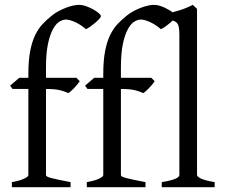

<svg xmlns="http://www.w3.org/2000/svg" viewBox="-20 -777 933 797"><path d="M651.4 0V-21Q672.4 -24.4 686.5 -28.1Q700.7 -31.7 709 -35.4Q717.3 -39.1 720.9 -43Q724.6 -46.9 724.6 -50.8V-632.8Q724.6 -654.8 721.7 -667Q718.8 -679.2 710.9 -685.1Q705.1 -689.5 696.8 -691.9Q691.9 -687 686 -682.1Q676.3 -673.8 665.8 -666.5Q655.3 -659.2 647.9 -655.8Q636.2 -666 624.3 -673.6Q612.3 -681.2 601.3 -686Q590.3 -690.9 580.8 -693.4Q571.3 -695.8 564.9 -695.8Q552.2 -695.8 537.8 -687.3Q523.4 -678.7 511 -656.2Q498.5 -633.8 490.2 -595.2Q481.9 -556.6 481.9 -496.1V-454.1H607.9L622.1 -439.9Q617.7 -433.1 611.1 -425.3Q604.5 -417.5 597.9 -410.6Q591.3 -403.8 585 -398.2Q578.6 -392.6 574.2 -390.6Q563 -396.5 542 -402.1Q521 -407.7 481.9 -407.7V-49.8Q481.9 -46.9 487.1 -43.9Q492.2 -41 504.4 -37.8Q516.6 -34.7 535.9 -30.5Q555.2 -26.4 584 -21V0H340.3V-21Q374 -26.9 391.4 -35.4Q408.7 -43.9 408.7 -49.8V-407.7H343.3L333 -421.4L371.1 -454.1H408.7V-469.2Q408.7 -526.9 416.5 -566.2Q424.3 -605.5 437.7 -632.6Q451.2 -659.7 468.8 -678Q486.3 -696.3 505.9 -711.9Q519 -722.7 534.7 -731Q550.3 -739.3 565.7 -745.1Q581.1 -751 595 -753.9Q608.9 -756.8 618.2 -756.8Q633.3 -756.8 649.4 -751Q665.5 -745.1 678.7 -737.3Q688.5 -731.9 696.3 -726.1Q709 -729.5 720.7 -732.9Q750 -741.2 780.3 -756.8L797.9 -740.2V-50.8Q797.9 -43.5 814.5 -35.6Q831.1 -27.8 871.1 -21V0ZM398.9 -710Q398.9 -706.1 391.8 -698.2Q384.8 -690.4 375 -682.1Q365.2 -673.8 354.7 -666.5Q344.2 -659.2 336.9 -655.8Q325.2 -666 313.2 -673.6Q301.3 -681.2 290.3 -686Q279.3 -690.9 269.8 -693.4Q260.3 -695.8 253.9 -695.8Q241.2 -695.8 226.8 -687.3Q212.4 -678.7 200 -656.2Q187.5 -633.8 179.2 -595.2Q170.9 -556.6 170.9 -496.1V-454.1H296.9L311 -439.9Q306.6 -433.1 300 -425.3Q293.5 -417.5 286.9 -410.6Q280.3 -403.8 273.9 -398.2Q267.6 -392.6 263.2 -390.6Q252 -396.5 231 -402.1Q210 -407.7 170.9 -407.7V-49.8Q170.9 -46.9 176 -43.9Q181.2 -41 193.4 -37.8Q205.6 -34.7 224.9 -30.5Q244.1 -26.4 272.9 -21V0H29.3V-21Q63 -26.9 80.3 -35.4Q97.7 -43.9 97.7 -49.8V-407.7H32.2L22 -421.4L60.1 -454.1H97.7V-469.2Q97.7 -526.9 105.5 -566.2Q113.3 -605.5 126.7 -632.6Q140.1 -659.7 157.7 -678Q175.3 -696.3 194.8 -711.9Q208 -722.7 223.6 -731Q239.3 -739.3 254.6 -745.1Q270 -751 283.9 -753.9Q297.9 -756.8 307.1 -756.8Q322.3 -756.8 338.4 -751Q354.5 -745.1 367.9 -737.5Q381.3 -730 390.1 -722.2Q398.9 -714.4 398.9 -710Z"/></svg>

Font: Noto Serif Devanagari
Style: Regular
Weight: 400
Designer: Monotype Design Team
Foundry: Monotype Imaging Inc.
Version: Version 1.01